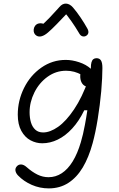

<svg xmlns="http://www.w3.org/2000/svg" viewBox="-20 -832 660 1064"><path d="M80 140.5Q68.5 128.5 65.8 115Q63 101.5 73 90Q83 78.5 97.8 79.5Q112.5 80.5 127.5 94Q158 121 187.5 135.5Q217 150 249 150Q288.5 150 322.2 128Q356 106 382.8 62.5Q409.5 19 428 -44Q440.5 -85.5 450.5 -140Q465.5 -218 474.5 -304.8Q483.5 -391.5 483.5 -455Q483.5 -475 487 -487Q490.5 -499 497.5 -504.2Q504.5 -509.5 515 -509.5Q531.5 -509.5 539.5 -497Q547.5 -484.5 547.5 -455Q547.5 -404.5 541 -326.5Q534 -249.5 521.5 -172.5Q509 -95.5 493.5 -39Q472 40 438.8 95.8Q405.5 151.5 358.5 181.8Q311.5 212 250.5 212Q200.5 212 156 192.5Q111.5 173 80 140.5ZM78.5 -196.5Q78.5 -274.5 113.2 -344.5Q148 -414.5 209 -457.2Q270 -500 344.5 -500Q380 -500 418.5 -487.2Q457 -474.5 483 -451.2Q509 -428 509 -398.5Q509 -378 498.8 -364.8Q488.5 -351.5 469 -351.5Q452.5 -351.5 441.2 -362.5Q430 -373.5 426.2 -392.2Q422.5 -411 427.5 -433H458V-391.5Q447.5 -406.5 430.2 -417.5Q413 -428.5 391.2 -434.2Q369.5 -440 346 -440Q290 -440 243.5 -406.5Q197 -373 170.5 -319.5Q144 -266 144 -210Q144 -179 151.5 -153.8Q159 -128.5 175.8 -113.2Q192.5 -98 219 -98Q257.5 -98 301.8 -129Q346 -160 390.5 -226Q435 -292 470.5 -391.5H511L478 -221H447Q418 -161 380.2 -120Q342.5 -79 300.2 -58.5Q258 -38 214 -38Q180 -38 149 -54.5Q118 -71 98.2 -106.8Q78.5 -142.5 78.5 -196.5ZM174.5 -689Q183 -700 196 -702.2Q209 -704.5 220.8 -700Q232.5 -695.5 237 -687.5H206.5Q230 -708.5 254.8 -734Q279.5 -759.5 301.5 -784.5L309 -793Q326 -813 346.2 -812Q366.5 -811 384.5 -790.5Q404 -768 425.8 -736Q447.5 -704 463.5 -675Q471 -662 469.8 -651.5Q468.5 -641 459 -634.5Q449.5 -628 438.2 -630.5Q427 -633 419.5 -646L415 -653.5Q398 -682.5 376 -713.8Q354 -745 329.5 -774L364 -771Q325.5 -730 295.2 -699Q265 -668 246 -652Q227 -635.5 210.2 -631Q193.5 -626.5 180.5 -635.5Q173 -640.5 169.2 -649.5Q165.5 -658.5 166.8 -669.2Q168 -680 174.5 -689Z"/></svg>

Font: Monaspace Radon Var
Style: Regular
Weight: 400
Designer: Riley Cran and the Lettermatic Team
Version: Version 1.000 (Monaspace Radon Var)